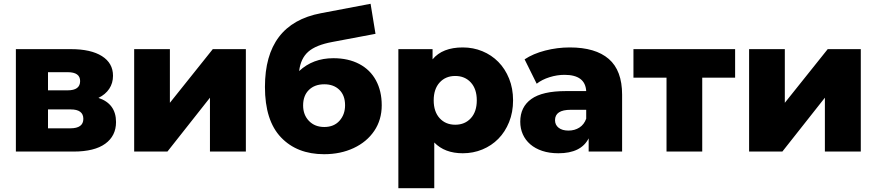

<svg xmlns="http://www.w3.org/2000/svg" viewBox="-20 -802 4639 1016"><path d="M594 -156Q594 -83 537 -41.5Q480 0 369 0H64V-542H355Q461 -542 519.5 -505Q578 -468 578 -401Q578 -362 558 -332Q538 -302 501 -284Q594 -253 594 -156ZM234 -324H338Q404 -324 404 -373Q404 -420 338 -420H234ZM421 -173Q421 -223 354 -223H234V-123H352Q421 -123 421 -173Z M690 -542H879V-258L1106 -542H1281V0H1091V-285L866 0H690Z M2000 -245Q2000 -168 1960.5 -109.5Q1921 -51 1851.5 -18.5Q1782 14 1695 14Q1552 14 1467 -75Q1382 -164 1382 -342Q1382 -676 1678 -732L1941 -782L1967 -623L1739 -580Q1652 -564 1611.5 -528.5Q1571 -493 1563 -426Q1636 -494 1744 -494Q1823 -494 1881 -463.5Q1939 -433 1969.5 -376.5Q2000 -320 2000 -245ZM1806 -245Q1806 -297 1776 -326.5Q1746 -356 1696 -356Q1645 -356 1614.5 -326Q1584 -296 1584 -244Q1584 -194 1615 -162Q1646 -130 1696 -130Q1747 -130 1776.5 -163Q1806 -196 1806 -245Z M2695 -271Q2695 -208 2674 -156Q2653 -104 2617 -67.5Q2581 -31 2532.5 -11Q2484 9 2429 9Q2333 9 2278 -48V194H2088V-542H2269V-488Q2321 -551 2429 -551Q2484 -551 2532.5 -531Q2581 -511 2617 -474.5Q2653 -438 2674 -386Q2695 -334 2695 -271ZM2503 -271Q2503 -331 2471.5 -365.5Q2440 -400 2389 -400Q2338 -400 2306.5 -365.5Q2275 -331 2275 -271Q2275 -211 2306.5 -176.5Q2338 -142 2389 -142Q2440 -142 2471.5 -176.5Q2503 -211 2503 -271Z M3272 -301V0H3095V-70Q3055 9 2935 9Q2887 9 2849.5 -3.5Q2812 -16 2786 -38.5Q2760 -61 2746.5 -91.5Q2733 -122 2733 -158Q2733 -236 2791.5 -278Q2850 -320 2974 -320H3082Q3077 -406 2967 -406Q2928 -406 2888 -393.5Q2848 -381 2820 -359L2756 -488Q2801 -518 2865 -534.5Q2929 -551 2995 -551Q3131 -551 3201.5 -490Q3272 -429 3272 -301ZM3082 -174V-221H3000Q2917 -221 2917 -166Q2917 -141 2936 -126Q2955 -111 2988 -111Q3021 -111 3046 -127Q3071 -143 3082 -174Z M3870 -391H3696V0H3507V-391H3332V-542H3870Z M3944 -542H4133V-258L4360 -542H4535V0H4345V-285L4120 0H3944Z"/></svg>

Font: CMG Sans ExtraBold
Style: Regular
Weight: 800
Designer: Julieta Ulanovsky
Foundry: Julieta Ulanovsky
Version: Version 7.200